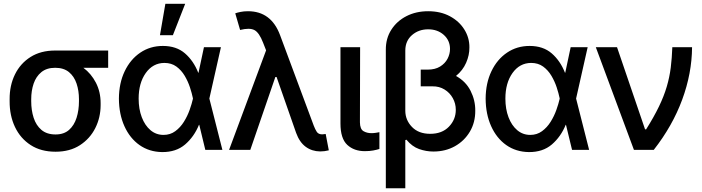

<svg xmlns="http://www.w3.org/2000/svg" viewBox="-20 -797 3731 1021"><path d="M31.2 -258.8V-269.5Q30.8 -342.8 59.6 -401.4Q88.4 -460 142.6 -494.1Q196.8 -528.3 273.4 -528.3H555.2V-436.5H423.3Q464.8 -405.8 490 -357.2Q515.1 -308.6 515.1 -249V-238.3Q515.1 -172.4 486.8 -116Q458.5 -59.6 405 -24.9Q351.6 9.8 275.4 9.8Q197.8 9.8 143.1 -25.6Q88.4 -61 59.6 -121.8Q30.8 -182.6 31.2 -258.8ZM146 -269.5V-258.8Q146 -210.9 158.9 -170.7Q171.9 -130.4 200.4 -106.2Q229 -82 275.4 -82Q319.8 -82 347.2 -106.2Q374.5 -130.4 387.2 -170.7Q399.9 -210.9 399.9 -258.8V-269.5Q399.9 -314.5 387.2 -352.5Q374.5 -390.6 346.7 -413.6Q318.8 -436.5 273.4 -436.5Q228.5 -436.5 200.2 -413.6Q171.9 -390.6 158.9 -352.5Q146 -314.5 146 -269.5Z M842.3 11.7Q773.4 10.7 721.9 -25.6Q670.4 -62 641.6 -126Q612.8 -189.9 612.3 -272.5Q612.8 -355 643.1 -418.2Q673.3 -481.4 726.1 -517.1Q778.8 -552.7 846.2 -552.7Q918 -552.7 963.6 -513.2Q1009.3 -473.6 1034.2 -410.2H1035.6L1064.5 -545.9H1154.8L1093.3 -272.9L1162.6 0H1071.8L1039.6 -133.3H1038.1Q1012.2 -69.8 964.4 -28.8Q916.5 12.2 842.3 11.7ZM717.3 -272.5Q717.3 -217.3 733.9 -173.6Q750.5 -129.9 780.3 -104.7Q810.1 -79.6 849.6 -79.6Q885.3 -79.6 912.1 -99.4Q939 -119.1 957.8 -149.2Q976.6 -179.2 988.3 -212.2Q1000 -245.1 1005.9 -271.5V-272.9V-274.4Q1000.5 -300.8 990 -332.8Q979.5 -364.7 961.9 -394.3Q944.3 -423.8 918 -443.1Q891.6 -462.4 854 -462.4Q793 -461.9 755.1 -408.7Q717.3 -355.5 717.3 -272.5ZM830.6 -609.9 859.4 -776.9H964.8L899.4 -609.9Z M1198.2 0 1395 -529.3 1378.9 -570.3Q1358.4 -623.5 1333 -637Q1307.6 -650.4 1256.8 -637.7L1231 -726.1Q1241.2 -730 1259 -733.6Q1276.9 -737.3 1298.8 -737.3Q1421.9 -737.3 1469.2 -610.4L1648.4 -128.9Q1655.8 -109.4 1664.6 -95.9Q1673.3 -82.5 1693.8 -82.5Q1705.1 -83 1711.9 -84.5L1728.5 2.4Q1705.6 8.3 1682.6 8.3Q1638.7 7.8 1605.7 -16.4Q1572.8 -40.5 1554.7 -90.3L1450.7 -387.7H1444.3L1311 0Z M1790.5 -545.9H1895L1894 -146.5Q1894.5 -110.4 1912.8 -99.6Q1931.2 -88.9 1955.1 -88.9Q1967.3 -88.9 1979.2 -90.8Q1991.2 -92.8 1997.6 -94.2V-4.9Q1983.9 -0.5 1964.6 3.2Q1945.3 6.8 1919.9 6.8Q1862.8 6.8 1826.7 -26.6Q1790.5 -60.1 1790.5 -140.6Z M2279.8 -337.9H2217.3V-426.8H2254.4Q2293.9 -426.8 2320.3 -443.1Q2346.7 -459.5 2359.9 -484.6Q2373 -509.8 2373 -536.6Q2373 -582 2339.8 -611.6Q2306.6 -641.1 2256.8 -641.1Q2206.5 -641.1 2171.1 -610.6Q2135.7 -580.1 2135.3 -528.8V-207.5Q2135.7 -158.2 2170.9 -121.8Q2206.1 -85.4 2267.6 -85.4Q2330.6 -85.4 2367.2 -123.3Q2403.8 -161.1 2403.8 -212.9Q2403.8 -246.6 2387.9 -275.1Q2372.1 -303.7 2344 -321Q2315.9 -338.4 2279.8 -337.9ZM2256.8 -737.3Q2322.8 -737.3 2372.3 -710.7Q2421.9 -684.1 2449.2 -640.1Q2476.6 -596.2 2476.1 -544.9Q2476.6 -503.9 2458.7 -463.1Q2440.9 -422.4 2404.8 -393.1Q2457 -364.3 2482.4 -314Q2507.8 -263.7 2507.3 -208.5Q2507.8 -146.5 2478.8 -97.2Q2449.7 -47.9 2399.2 -19.5Q2348.6 8.8 2284.7 8.8Q2246.1 8.8 2208.7 -4.4Q2171.4 -17.6 2141.1 -54.2L2135.3 -51.8V204.1H2031.7V-532.2Q2031.2 -592.3 2060.8 -638.7Q2090.3 -685.1 2141.4 -711.2Q2192.4 -737.3 2256.8 -737.3Z M2792.5 11.7Q2723.6 10.7 2672.1 -25.6Q2620.6 -62 2591.8 -126Q2563 -189.9 2562.5 -272.5Q2563 -355 2593.3 -418.2Q2623.5 -481.4 2676.3 -517.1Q2729 -552.7 2796.4 -552.7Q2868.2 -552.7 2913.8 -513.2Q2959.5 -473.6 2984.4 -410.2H2985.8L3014.6 -545.9H3105L3043.5 -272.9L3112.8 0H3022L2989.7 -133.3H2988.3Q2962.4 -69.8 2914.6 -28.8Q2866.7 12.2 2792.5 11.7ZM2667.5 -272.5Q2667.5 -217.3 2684.1 -173.6Q2700.7 -129.9 2730.5 -104.7Q2760.3 -79.6 2799.8 -79.6Q2835.4 -79.6 2862.3 -99.4Q2889.2 -119.1 2908 -149.2Q2926.8 -179.2 2938.5 -212.2Q2950.2 -245.1 2956.1 -271.5V-272.9V-274.4Q2950.7 -300.8 2940.2 -332.8Q2929.7 -364.7 2912.1 -394.3Q2894.5 -423.8 2868.2 -443.1Q2841.8 -462.4 2804.2 -462.4Q2743.2 -461.9 2705.3 -408.7Q2667.5 -355.5 2667.5 -272.5Z M3351.1 0 3148.4 -545.9H3261.2L3410.2 -109.4H3416Q3457.5 -175.3 3484.1 -230.5Q3510.7 -285.6 3525.6 -336.2Q3540.5 -386.7 3546.9 -437.7Q3553.2 -488.8 3555.2 -545.9H3660.2Q3659.2 -406.7 3607.7 -267.1Q3556.2 -127.4 3456.5 0Z"/></svg>

Font: Inter Tight Medium
Style: Regular
Weight: 500
Designer: Rasmus Andersson
Foundry: rsms
Version: Version 3.004; ttfautohint (v1.8.4.7-5d5b)